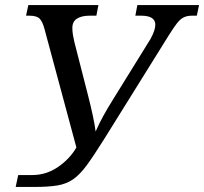

<svg xmlns="http://www.w3.org/2000/svg" viewBox="-20 -734 807 759"><path d="M42 5 52 -42H107Q163 -42 209.5 -74Q256 -106 282 -151L156 -619Q148 -649 136.5 -660.5Q125 -672 96 -672H83L92 -714H369L361 -672H334Q303 -672 284.5 -660.5Q266 -649 266 -623Q266 -610 268.5 -595Q271 -580 274 -568L330 -349Q339 -314 347 -276.5Q355 -239 358 -214Q372 -246 388.5 -276Q405 -306 430 -346L575 -580Q594 -615 594 -636Q594 -672 538 -672H515L523 -714H767L758 -672H739Q720 -672 706.5 -665.5Q693 -659 680 -642.5Q667 -626 647 -594L391 -183Q351 -119 323.5 -81.5Q296 -44 269.5 -25.5Q243 -7 207.5 -1Q172 5 115 5Z"/></svg>

Font: NotoSerif-Italic
Style: Regular
Weight: 400
Italic angle: -12°
Designer: Monotype Design Team
Foundry: Monotype Imaging Inc.
Version: Version 2.007; ttfautohint (v1.8) -l 8 -r 50 -G 200 -x 14 -D